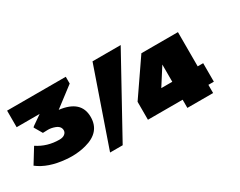

<svg xmlns="http://www.w3.org/2000/svg" viewBox="-239 -1243 2135 1706"><g transform="rotate(-30 829.0 -390.0)"><path d="M-54.7 -389.6Q43.9 -323.7 168.5 -323.7Q203.1 -323.7 222.9 -339.1Q242.7 -354.5 242.7 -377.9Q242.2 -419.4 192.4 -438Q156.7 -451.2 123.5 -451.2Q90.3 -451.2 75.7 -449.7H70.3L22.5 -531.7Q22.5 -532.7 26.9 -537.6Q31.2 -542.5 34.7 -543.9L129.4 -609.9H-106.4V-779.8H495.6V-710L294.4 -556.6Q509.3 -530.8 509.3 -360.8Q509.3 -360.4 509.3 -359.9Q509.3 -204.6 335.9 -158.7Q267.6 -140.1 190.9 -140.1Q161.1 -140.1 130.4 -143.1Q-43.9 -158.2 -147.5 -238.8ZM629.4 0H500L770 -779.8H1059.1ZM937 -268.1 1182.1 -625H1557.1V-273.9H1613.3V-84H1557.1V0H1293V-84H937ZM1180.2 -268.1H1293V-444.8Z"/></g></svg>

Font: Fz Rammetto One
Style: Regular
Weight: 400
Designer: Vernon Adams
Foundry: Vernon Adams
Version: Vit hóa bi c Thuy @ FontZin.Com